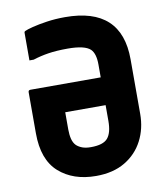

<svg xmlns="http://www.w3.org/2000/svg" viewBox="-83 -790 767 885"><g transform="rotate(-10 300.0 -347.0)"><path d="M281 -720Q545 -720 545 -476V-221Q545 -152 516 -96Q487 -40 431.5 -7Q376 26 296 26Q189 26 122.5 -33Q56 -92 56 -216V-408Q56 -418 66 -418H395V-478Q395 -529 374 -550Q348 -575 268 -575Q215 -575 177 -569Q139 -563 105 -552H85V-681Q85 -687 90 -689Q100 -694 127.5 -701Q155 -708 195 -714Q235 -720 281 -720ZM295 -109Q353 -109 374 -134Q395 -159 395 -214V-288H206V-207Q206 -182 211 -162.5Q216 -143 228 -131Q239 -121 255 -115Q271 -109 295 -109Z"/></g></svg>

Font: Recursive Mn Lnr St XBd
Style: Regular
Weight: 800
Monospace: yes
Version: Version 1.079;hotconv 1.0.112;makeotfexe 2.5.65598; ttfautoh